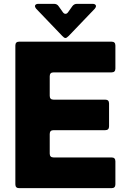

<svg xmlns="http://www.w3.org/2000/svg" viewBox="-20 -980 664 1000"><path d="M80 0Q60 0 60 -20V-743Q60 -763 80 -763H561Q581 -763 581 -743V-623Q581 -603 561 -603H259Q239 -603 239 -583V-481Q239 -461 259 -461H528Q548 -461 548 -441V-322Q548 -302 528 -302H259Q239 -302 239 -282V-180Q239 -160 259 -160H561Q581 -160 581 -140V-20Q581 0 561 0ZM304 -793 168 -935Q162 -943 162 -948Q162 -953 166.5 -956.5Q171 -960 179 -960H261Q277 -960 285 -948L307 -917Q313 -908 321 -908Q329 -908 335 -917L357 -948Q366 -960 381 -960H463Q471 -960 475.5 -956.5Q480 -953 480 -948Q480 -943 474 -935L338 -793Q327 -782 321 -782Q314 -782 304 -793Z"/></svg>

Font: Open Sauce Two Black
Style: Regular
Weight: 900
Designer: Alfredo Marco Pradil
Foundry: Creative Sauce Fz LLC
Version: Version 1.477